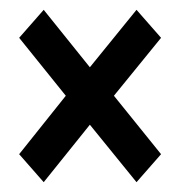

<svg xmlns="http://www.w3.org/2000/svg" viewBox="-20 -362 363 391"><path d="M69 9 19 -48 114 -167 19 -285 69 -342 163 -225 258 -342 308 -285 212 -167 308 -48 258 9 163 -108Z"/></svg>

Font: Junicode Cond Medium
Style: Regular
Weight: 500
Width: 3
Designer: Peter S. Baker
Version: Version 2.201